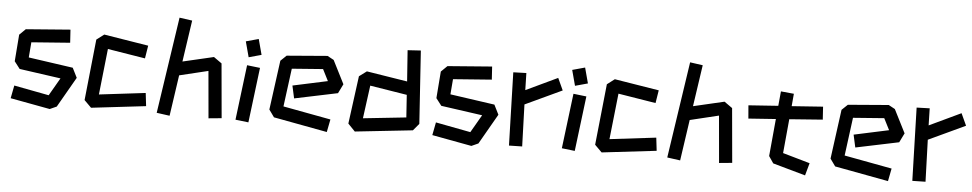

<svg xmlns="http://www.w3.org/2000/svg" viewBox="-41 -1035 6984 1379"><g transform="rotate(5 3451.5 -345.5)"><path d="M50 -32 68 -125 320 -77 394 -205 96 -247 56 -299 71 -492 115 -535 435 -560 441 -466 163 -445 154 -335 475 -289 510 -219 385 -1 336 21Z M580 -65 626 -505 680 -546 1001 -494 986 -401 715 -445 679 -114 1013 -154 1024 -60 631 -14Z M1479 -454 1537 -413 1572 -21 1478 -12 1448 -351 1241 -301 1198 -6 1104 -19 1208 -714 1300 -701 1256 -402Z M1697 -586 1788 -611 1818 -499 1727 -474ZM1672 -19 1721 -416 1815 -405 1766 -8Z M1946 -60 1908 -113 1956 -469 1998 -509 2291 -533 2337 -508 2422 -340 2389 -273 2078 -208 2058 -299 2309 -353 2267 -436 2043 -419 2007 -144 2351 -80 2333 12Z M2482 -62 2528 -407 2582 -447 2876 -400 2860 -624 2955 -630 2990 -104 2948 -54 2533 -9ZM2583 -109 2893 -142 2882 -304 2615 -347Z M3090 -32 3108 -125 3360 -77 3434 -205 3136 -247 3096 -299 3111 -492 3155 -535 3475 -560 3481 -466 3203 -445 3194 -335 3515 -289 3550 -219 3425 -1 3376 21Z M3630 -532 3724 -535 3727 -412 3955 -520 3995 -433 3730 -309 3740 -7 3645 -5Z M4050 -586 4141 -611 4171 -499 4080 -474ZM4025 -19 4074 -416 4168 -405 4119 -8Z M4261 -65 4307 -505 4361 -546 4682 -494 4667 -401 4396 -445 4360 -114 4694 -154 4705 -60 4312 -14Z M5160 -454 5218 -413 5253 -21 5159 -12 5129 -351 4922 -301 4879 -6 4785 -19 4889 -714 4981 -701 4937 -402Z M5611 -123 5807 -67 5782 23 5547 -43 5513 -93 5538 -362 5341 -348 5333 -443 5547 -458 5557 -563 5651 -554 5643 -464 5868 -480 5874 -387 5634 -369Z M5992 -60 5954 -113 6002 -469 6044 -509 6337 -533 6383 -508 6468 -340 6435 -273 6124 -208 6104 -299 6355 -353 6313 -436 6089 -419 6053 -144 6397 -80 6379 12Z M6538 -532 6632 -535 6635 -412 6863 -520 6903 -433 6638 -309 6648 -7 6553 -5Z"/></g></svg>

Font: ZCOOL KuaiLe
Style: Regular
Weight: 400
Designer: Lui Bingke
Foundry: ZCOOL
Version: Version 2.000